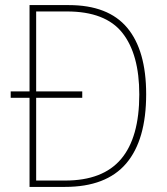

<svg xmlns="http://www.w3.org/2000/svg" viewBox="-20 -734 654 754"><path d="M250 -714Q405 -714 479.5 -625Q554 -536 554 -364Q554 -184 475.5 -92Q397 0 235 0H96V-350H22V-375H96V-714ZM243 -689H122V-375H303V-350H122V-25H236Q384 -25 455.5 -109.5Q527 -194 527 -363Q527 -521 460.5 -605Q394 -689 243 -689Z"/></svg>

Font: Noto Sans Myanmar UI SemiCondensed Thin
Style: Regular
Weight: 100
Width: 4
Designer: Monotype Design Team
Foundry: Monotype Imaging Inc.
Version: Version 2.103; ttfautohint (v1.8.4.7-5d5b)